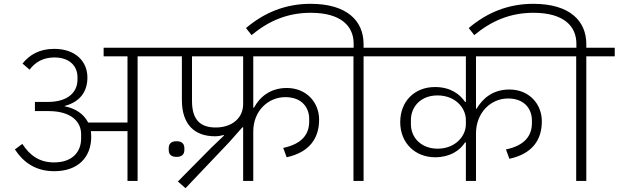

<svg xmlns="http://www.w3.org/2000/svg" viewBox="-20 -948 3241 1006"><path d="M264 -51C391 -51 458 -126 458 -232C458 -242 457 -252 456 -261H648V0H701V-653H849V-698H523V-653H648V-306H442C418 -353 372 -381 319 -391V-393C396 -413 438 -465 438 -542C438 -625 377 -692 264 -692C186 -692 134 -660 98 -615L135 -583C165 -623 207 -647 265 -647C342 -647 386 -604 386 -543V-531C386 -465 336 -414 231 -414H163V-366H234C351 -366 405 -312 405 -245V-222C405 -154 361 -97 263 -97C186 -97 136 -134 97 -194L58 -165C104 -95 169 -51 264 -51Z M905 -126C934 -126 946 -140 946 -163V-171C946 -194 934 -208 905 -208C876 -208 864 -194 864 -171V-163C864 -140 876 -126 905 -126ZM952 38 1181 -203 1250 -281H1254V0H1307V-259C1307 -367 1385 -439 1475 -439C1564 -439 1600 -382 1600 -325V-311C1600 -242 1559 -193 1464 -173L1482 -124C1601 -150 1652 -223 1652 -321C1652 -413 1584 -487 1483 -487C1394 -487 1340 -438 1311 -384H1307V-653H1724V-698H809V-653H933V-424C933 -292 1003 -234 1106 -234C1122 -234 1135 -236 1152 -241L1153 -237L1087 -174L912 3ZM986 -419V-653H1254V-403C1254 -327 1193 -280 1110 -280C1029 -280 986 -321 986 -419Z M1832 0H1885V-653H2034V-698H1885V-717C1885 -838 1799 -928 1607 -928C1473 -928 1362 -880 1269 -801L1298 -764C1386 -837 1484 -881 1608 -881C1767 -881 1833 -811 1833 -719V-698H1684V-653H1832Z M2421 0H2474V-249C2474 -357 2551 -432 2642 -432C2730 -432 2767 -375 2767 -317V-303C2767 -235 2727 -185 2631 -165L2649 -116C2769 -142 2819 -215 2819 -312C2819 -404 2752 -479 2649 -479C2561 -479 2508 -431 2477 -378H2474V-653H2891V-698H1994V-653H2421V-414H2417C2389 -455 2340 -492 2259 -492C2152 -492 2077 -417 2077 -308C2077 -198 2156 -124 2260 -124C2335 -124 2388 -157 2417 -202H2421ZM2273 -169C2187 -169 2133 -227 2133 -297V-319C2133 -389 2185 -448 2272 -448C2368 -448 2421 -381 2421 -319V-297C2421 -234 2365 -169 2273 -169Z M2999 0H3052V-653H3201V-698H3052V-717C3052 -838 2966 -928 2774 -928C2640 -928 2529 -880 2436 -801L2465 -764C2553 -837 2651 -881 2775 -881C2934 -881 3000 -811 3000 -719V-698H2851V-653H2999Z"/></svg>

Font: IBM Plex Devanagari Light
Style: Regular
Weight: 300
Designer: Mike Abbink, Paul van der Laan, Pieter van Rosmalen, Erin McLaughlin
Foundry: Bold Monday
Version: Version 1.0